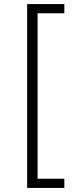

<svg xmlns="http://www.w3.org/2000/svg" viewBox="-20 -770 391 940"><path d="M295 -750V-705H164V105H295V150H113V-750Z"/></svg>

Font: Josefin Sans Light
Style: Regular
Weight: 300
Designer: Santiago Orozco
Foundry: Typemade
Version: Version 2.000